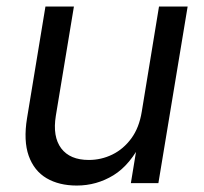

<svg xmlns="http://www.w3.org/2000/svg" viewBox="-20 -559 622 586"><path d="M214.4 7.3Q160.2 7.3 122.1 -15.1Q84 -37.6 67.6 -83.5Q51.3 -129.4 62.5 -198.2L118.7 -539.1H205.6L150.4 -205.6Q140.1 -142.1 166.7 -106.4Q193.4 -70.8 251 -70.8Q289.1 -70.8 323 -87.4Q356.9 -104 380.9 -136.7Q404.8 -169.4 412.6 -217.8L465.3 -539.1H552.7L463.4 0H379.4L400.9 -130.9H415Q377.9 -55.7 326.4 -24.2Q274.9 7.3 214.4 7.3Z"/></svg>

Font: Inter 18pt
Style: Italic
Weight: 400
Italic angle: -9.3988°
Designer: Rasmus Andersson
Foundry: rsms
Version: Version 4.001;git-66647c0bb